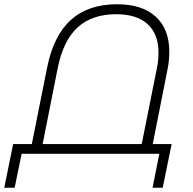

<svg xmlns="http://www.w3.org/2000/svg" viewBox="-65 -725 910 905"><path d="M744 -46 702 160H654L686 0H37L4 160H-45L-3 -46H85L157 -406Q187 -557 269 -631Q351 -705 487 -705Q605 -705 669 -646.5Q733 -588 733 -481Q733 -439 725 -400L655 -46ZM603 -46 674 -401Q682 -437 682 -477Q682 -565 630.5 -611.5Q579 -658 483 -658Q369 -658 301 -596Q233 -534 207 -404L136 -46Z"/></svg>

Font: Montserrat Alternates Light
Style: Italic
Weight: 300
Italic angle: -11.3°
Designer: Julieta Ulanovsky
Foundry: Julieta Ulanovsky
Version: Version 7.200